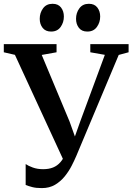

<svg xmlns="http://www.w3.org/2000/svg" viewBox="-36 -975 696 1010"><path d="M184 14.5Q153.5 14.5 133.8 9.2Q114 4 99 -2V-112Q112.5 -102.5 136.5 -93.8Q160.5 -85 191 -85Q221 -85 243.2 -94Q265.5 -103 281.8 -121.8Q298 -140.5 309.5 -168.5L306.5 -114L42.5 -686.5L-16 -700V-743H261.5V-700L183.5 -686L330 -335.5L374 -212.5L342 -212L386 -336L515.5 -686.5L439 -700V-743H640.5V-700L588.5 -686L365.5 -155Q356 -132.5 341.2 -103.5Q326.5 -74.5 305 -47.8Q283.5 -21 253.8 -3.2Q224 14.5 184 14.5ZM232.5 -809Q203.5 -809 188.2 -828.5Q173 -848 173 -876Q173 -907.5 190.5 -931.2Q208 -955 240 -955H241Q270 -955 285 -935.5Q300 -916 300 -888Q300 -857 282.8 -833Q265.5 -809 233.5 -809ZM423 -809Q394 -809 379 -828.5Q364 -848 364 -876Q364 -907.5 381.5 -931.2Q399 -955 431 -955H432Q461 -955 476 -935.5Q491 -916 491 -888Q491 -857 473.5 -833Q456 -809 424 -809Z"/></svg>

Font: Merriweather 60pt SemiBold
Style: Regular
Weight: 600
Version: Version 2.100